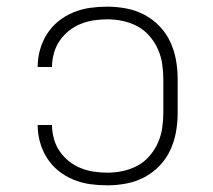

<svg xmlns="http://www.w3.org/2000/svg" viewBox="-20 -548 640 576"><path d="M302 8Q276 8 250.5 4.5Q225 1 200.5 -9Q176 -19 155.5 -35.5Q135 -52 121 -74Q107 -96 100 -121.5Q93 -147 93 -173H136Q136 -153 141.5 -132.5Q147 -112 158.5 -95Q170 -78 186 -65Q202 -52 221.5 -44Q241 -36 261.5 -33Q282 -30 302 -30Q326 -30 349 -35Q372 -40 392.5 -51Q413 -62 428.5 -80Q444 -98 453.5 -119Q463 -140 466.5 -163.5Q470 -187 470 -210V-310Q470 -333 466.5 -356.5Q463 -380 453.5 -401Q444 -422 428.5 -440Q413 -458 392.5 -469Q372 -480 349 -485Q326 -490 302 -490Q282 -490 261.5 -487Q241 -484 221.5 -476Q202 -468 186 -455Q170 -442 158.5 -425Q147 -408 141.5 -387.5Q136 -367 136 -347H93Q93 -373 100 -398.5Q107 -424 121 -446Q135 -468 155.5 -484.5Q176 -501 200.5 -511Q225 -521 250.5 -524.5Q276 -528 302 -528Q331 -528 359.5 -522.5Q388 -517 413.5 -503.5Q439 -490 459 -469Q479 -448 491 -422Q503 -396 508 -367.5Q513 -339 513 -310V-210Q513 -181 508 -152.5Q503 -124 491 -98Q479 -72 459 -51Q439 -30 413.5 -16.5Q388 -3 359.5 2.5Q331 8 302 8Z"/></svg>

Font: Iosevka SS04 XLt Ex
Style: Regular
Weight: 200
Width: 7
Monospace: yes
Designer: Belleve Invis
Foundry: Belleve Invis
Version: Version 19.0.0; ttfautohint (v1.8.4)